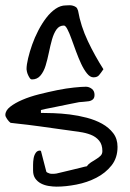

<svg xmlns="http://www.w3.org/2000/svg" viewBox="-20 -696 486 717"><path d="M103.5 -59.6V-80.1Q103.5 -92.8 105.5 -104.5Q107.4 -116.2 113.3 -125Q119.1 -133.8 129.9 -133.8V-132.8H132.8L152.3 -57.6Q152.3 -53.7 156.2 -51.8Q160.2 -49.8 164.6 -48.3Q168.9 -46.9 173.3 -46.9Q177.7 -46.9 180.7 -46.9Q182.6 -46.9 186 -47.4Q189.5 -47.9 190.4 -47.9Q196.3 -48.8 212.9 -53.2Q229.5 -57.6 247.6 -61.5Q265.6 -65.4 281.7 -69.8Q297.9 -74.2 304.7 -75.2Q309.6 -83 319.3 -89.4Q329.1 -95.7 338.9 -101.6Q348.6 -107.4 355.5 -114.3Q362.3 -121.1 362.3 -131.8Q362.3 -156.2 350.1 -170.9Q337.9 -185.5 318.8 -192.9Q299.8 -200.2 278.3 -203.1Q256.8 -206.1 237.3 -209Q229.5 -210 212.4 -212.4Q195.3 -214.8 173.8 -217.8Q152.3 -220.7 128.9 -224.1Q105.5 -227.5 83.5 -230Q61.5 -232.4 44.4 -234.4Q27.3 -236.3 19.5 -237.3Q13.7 -241.2 6.8 -251Q0 -260.7 0 -266.6Q0 -283.2 18.1 -297.4Q36.1 -311.5 63.5 -323.2Q90.8 -335 125.5 -343.8Q160.2 -352.5 193.8 -359.4Q227.5 -366.2 256.3 -369.1Q285.2 -372.1 300.8 -372.1Q312.5 -372.1 322.8 -364.3Q333 -356.4 333 -341.8Q333 -330.1 326.7 -324.7Q320.3 -319.3 311 -317.9Q301.8 -316.4 292.5 -315.9Q283.2 -315.4 275.4 -314.5Q259.8 -311.5 235.8 -306.6Q211.9 -301.8 188.5 -296.9Q165 -292 149.4 -289.1L132.8 -285.2V-274.4Q151.4 -274.4 179.7 -273.4Q208 -272.5 240.2 -268.6Q272.5 -264.6 304.2 -256.3Q335.9 -248 361.3 -233.9Q386.7 -219.7 402.8 -198.7Q418.9 -177.7 418.9 -147.5Q418.9 -106.4 396.5 -78.1Q374 -49.8 339.8 -32.2Q305.7 -14.6 265.6 -6.8Q225.6 1 191.4 1Q177.7 1 162.1 -1.5Q146.5 -3.9 133.3 -10.7Q120.1 -17.6 111.8 -29.3Q103.5 -41 103.5 -59.6ZM79.1 -437.5Q79.1 -454.1 85 -478.5Q90.8 -502.9 100.1 -529.3Q109.4 -555.7 123 -582Q136.7 -608.4 152.8 -629.4Q168.9 -650.4 187.5 -663.1Q206.1 -675.8 225.6 -675.8Q231.4 -675.8 238.3 -676.3Q245.1 -676.8 252 -674.8Q258.8 -672.9 263.7 -669.4Q268.6 -666 271.5 -656.2Q276.4 -627.9 285.6 -599.1Q294.9 -570.3 308.1 -542.5Q321.3 -514.6 335.9 -488.3Q350.6 -461.9 366.2 -437.5Q356.4 -422.9 349.6 -415Q342.8 -407.2 329.1 -407.2Q316.4 -407.2 304.7 -421.9Q293 -436.5 283.2 -457.5Q273.4 -478.5 264.2 -503.4Q254.9 -528.3 247.1 -550.3Q239.3 -572.3 231.9 -586.4Q224.6 -600.6 218.8 -600.6Q201.2 -600.6 190.9 -585.9Q180.7 -571.3 174.3 -548.8Q168 -526.4 162.6 -500Q157.2 -473.6 150.4 -451.2Q143.6 -428.7 131.3 -414.1Q119.1 -399.4 99.6 -399.4Q94.7 -399.4 91.3 -404.3Q87.9 -409.2 85 -415.5Q82 -421.9 80.6 -428.2Q79.1 -434.6 79.1 -437.5Z"/></svg>

Font: Swanky and Moo Moo
Style: Regular
Weight: 400
Designer: Kimberly Geswein
Foundry: Kimberly Geswein
Version: Version 1.002 2001